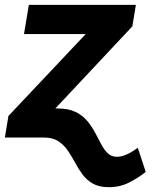

<svg xmlns="http://www.w3.org/2000/svg" viewBox="-22 -566 645 790"><path d="M158.7 -119.6H215.8Q259.8 -119.6 288.8 -105.5Q317.9 -91.3 336.9 -68.4Q356 -45.4 369.4 -20Q382.8 5.4 394.8 28.1Q406.7 50.8 421.6 64.9Q436.5 79.1 459 79.1Q474.6 79.1 490.7 73Q506.8 66.9 521 58.1Q535.2 49.3 544.9 42L577.6 141.1Q549.8 164.1 510.7 184.3Q471.7 204.6 424.3 204.1Q385.7 204.1 360.1 189.5Q334.5 174.8 317.4 151.6Q300.3 128.4 286.4 102.3Q272.5 76.2 256.6 53Q240.7 29.8 217.8 14.9Q194.8 0 159.7 0H138.7ZM205.6 -119.6 186 0H-2L12.7 -88.9L330.6 -425.8H76.7L96.7 -545.9H537.1L522.5 -457.5Z"/></svg>

Font: Inter Tight
Style: Bold Italic
Weight: 700
Italic angle: -9.39999°
Designer: Rasmus Andersson
Foundry: rsms
Version: Version 3.004